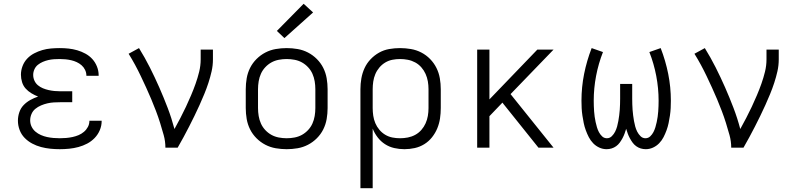

<svg xmlns="http://www.w3.org/2000/svg" viewBox="-20 -783 4240 1018"><path d="M297 8Q272 8 247 5.5Q222 3 197.5 -3.5Q173 -10 150.5 -22Q128 -34 110.5 -52Q93 -70 84 -94Q75 -118 75 -143Q75 -166 82.5 -188Q90 -210 105.5 -226Q121 -242 141 -253Q161 -264 182 -271Q164 -278 146.5 -288.5Q129 -299 116 -313.5Q103 -328 97 -347.5Q91 -367 91 -387Q91 -410 99.5 -432.5Q108 -455 124 -472Q140 -489 161 -500Q182 -511 204.5 -517.5Q227 -524 250.5 -526Q274 -528 297 -528Q321 -528 344 -525.5Q367 -523 389.5 -516.5Q412 -510 433 -498.5Q454 -487 469.5 -470Q485 -453 494 -430.5Q503 -408 503 -385Q503 -384 503 -383Q503 -382 503 -381H438Q438 -382 438 -382.5Q438 -383 438 -383Q438 -398 431 -412.5Q424 -427 412.5 -437Q401 -447 387 -453.5Q373 -460 358 -463.5Q343 -467 327.5 -468.5Q312 -470 297 -470Q282 -470 266.5 -469Q251 -468 236 -464.5Q221 -461 207 -455Q193 -449 181 -439.5Q169 -430 162.5 -415.5Q156 -401 156 -386Q156 -370 162.5 -355.5Q169 -341 181 -331Q193 -321 207.5 -315Q222 -309 237.5 -305.5Q253 -302 268.5 -300.5Q284 -299 300 -299H363V-241H300Q283 -241 265.5 -240Q248 -239 231 -235Q214 -231 197.5 -224Q181 -217 167.5 -206Q154 -195 147 -178.5Q140 -162 140 -145Q140 -127 147.5 -111.5Q155 -96 168 -85Q181 -74 197 -67Q213 -60 229.5 -56.5Q246 -53 263 -51.5Q280 -50 297 -50Q314 -50 331 -51.5Q348 -53 364.5 -56.5Q381 -60 396.5 -66.5Q412 -73 425 -84Q438 -95 446 -110Q454 -125 454 -142Q454 -142 454 -142Q454 -142 454 -143H519Q519 -142 519 -141.5Q519 -141 519 -141Q519 -116 509 -92.5Q499 -69 481.5 -51Q464 -33 442 -21.5Q420 -10 396 -3.5Q372 3 347 5.5Q322 8 297 8Z M857 0Q857 -34 848 -66.5Q839 -99 829 -131Q819 -163 807 -194.5Q795 -226 782 -257Q769 -288 755 -318.5Q741 -349 726.5 -379.5Q712 -410 696 -439.5Q680 -469 662 -498L717 -528Q748 -478 774.5 -425.5Q801 -373 824.5 -319.5Q848 -266 869 -211Q890 -156 905 -99Q921 -128 936.5 -157.5Q952 -187 966 -217Q980 -247 993 -277.5Q1006 -308 1017 -339Q1028 -370 1036 -402.5Q1044 -435 1044 -468V-520H1109V-468Q1109 -436 1102 -405Q1095 -374 1085 -343.5Q1075 -313 1063 -284Q1051 -255 1038 -226Q1025 -197 1011 -168.5Q997 -140 982.5 -111.5Q968 -83 953 -55.5Q938 -28 922 0Z M1500 8Q1471 8 1442 3Q1413 -2 1387 -15.5Q1361 -29 1340 -50Q1319 -71 1306 -97Q1293 -123 1288 -152Q1283 -181 1283 -210V-310Q1283 -339 1288 -368Q1293 -397 1306 -423Q1319 -449 1340 -470Q1361 -491 1387 -504.5Q1413 -518 1442 -523Q1471 -528 1500 -528Q1529 -528 1558 -523Q1587 -518 1613 -504.5Q1639 -491 1660 -470Q1681 -449 1694 -423Q1707 -397 1712 -368Q1717 -339 1717 -310V-210Q1717 -181 1712 -152Q1707 -123 1694 -97Q1681 -71 1660 -50Q1639 -29 1613 -15.5Q1587 -2 1558 3Q1529 8 1500 8ZM1500 -50Q1521 -50 1542 -54Q1563 -58 1581 -68Q1599 -78 1613.5 -93.5Q1628 -109 1636.5 -128Q1645 -147 1648.5 -168Q1652 -189 1652 -210V-310Q1652 -331 1648.5 -352Q1645 -373 1636.5 -392Q1628 -411 1613.5 -426.5Q1599 -442 1581 -452Q1563 -462 1542 -466Q1521 -470 1500 -470Q1479 -470 1458 -466Q1437 -462 1419 -452Q1401 -442 1386.5 -426.5Q1372 -411 1363.5 -392Q1355 -373 1351.5 -352Q1348 -331 1348 -310V-210Q1348 -189 1351.5 -168Q1355 -147 1363.5 -128Q1372 -109 1386.5 -93.5Q1401 -78 1419 -68Q1437 -58 1458 -54Q1479 -50 1500 -50ZM1488 -581 1448 -619 1590 -763 1640 -717Z M1891 215V-310Q1891 -339 1896 -367.5Q1901 -396 1913 -422Q1925 -448 1945 -469Q1965 -490 1990 -504Q2015 -518 2043.5 -523Q2072 -528 2101 -528Q2130 -528 2159 -523Q2188 -518 2214 -504.5Q2240 -491 2260.5 -470Q2281 -449 2294 -423Q2307 -397 2312 -368Q2317 -339 2317 -310V-210Q2317 -182 2313 -155Q2309 -128 2298.5 -102.5Q2288 -77 2270.5 -55Q2253 -33 2229.5 -18.5Q2206 -4 2179 2Q2152 8 2124 8Q2097 8 2070.5 2Q2044 -4 2021.5 -18.5Q1999 -33 1982.5 -54.5Q1966 -76 1956 -101V215ZM2101 -50Q2122 -50 2142.5 -54Q2163 -58 2181.5 -68Q2200 -78 2214 -94Q2228 -110 2236.5 -129Q2245 -148 2248.5 -168.5Q2252 -189 2252 -210V-310Q2252 -331 2248.5 -351.5Q2245 -372 2236.5 -391Q2228 -410 2214 -426Q2200 -442 2181.5 -452Q2163 -462 2142.5 -466Q2122 -470 2101 -470Q2080 -470 2060 -466Q2040 -462 2022.5 -451.5Q2005 -441 1991.5 -425Q1978 -409 1970 -390Q1962 -371 1959 -350.5Q1956 -330 1956 -310V-210Q1956 -190 1959 -169.5Q1962 -149 1970 -130Q1978 -111 1991.5 -95Q2005 -79 2022.5 -68.5Q2040 -58 2060 -54Q2080 -50 2101 -50Z M2510 0V-520H2575V-256L2829 -520H2915L2687 -284L2915 0H2835L2650 -231L2644 -239L2575 -167V0Z M3196 8Q3176 8 3157.5 -0.5Q3139 -9 3125 -23.5Q3111 -38 3102 -55.5Q3093 -73 3086 -92Q3079 -111 3075 -130.5Q3071 -150 3068 -170Q3065 -190 3064 -209.5Q3063 -229 3063 -249Q3063 -321 3077 -391Q3091 -461 3117 -528L3177 -507Q3153 -446 3140.5 -380.5Q3128 -315 3128 -249Q3128 -235 3128.5 -221Q3129 -207 3130 -192.5Q3131 -178 3133 -164Q3135 -150 3138 -136Q3141 -122 3145 -108.5Q3149 -95 3155.5 -82.5Q3162 -70 3172.5 -60Q3183 -50 3198 -50Q3213 -50 3224 -61Q3235 -72 3241.5 -85Q3248 -98 3252 -112.5Q3256 -127 3258.5 -141.5Q3261 -156 3263 -171Q3265 -186 3266 -200.5Q3267 -215 3267.5 -230Q3268 -245 3268 -260V-338H3332V-260Q3332 -245 3332.5 -230Q3333 -215 3334 -200.5Q3335 -186 3337 -171Q3339 -156 3341.5 -141.5Q3344 -127 3348 -112.5Q3352 -98 3358.5 -85Q3365 -72 3376 -61Q3387 -50 3402 -50Q3417 -50 3427.5 -60Q3438 -70 3444.5 -82.5Q3451 -95 3455 -108.5Q3459 -122 3462 -136Q3465 -150 3467 -164Q3469 -178 3470 -192.5Q3471 -207 3471.5 -221Q3472 -235 3472 -249Q3472 -315 3459.5 -380.5Q3447 -446 3423 -507L3483 -528Q3509 -461 3523 -391Q3537 -321 3537 -249Q3537 -229 3536 -209.5Q3535 -190 3532 -170Q3529 -150 3525 -130.5Q3521 -111 3514 -92Q3507 -73 3498 -55.5Q3489 -38 3475 -23.5Q3461 -9 3442.5 -0.5Q3424 8 3404 8Q3390 8 3377 4Q3364 0 3353 -8Q3342 -16 3334 -27Q3326 -38 3319.5 -50Q3313 -62 3308.5 -74.5Q3304 -87 3300 -100Q3296 -87 3291.5 -74.5Q3287 -62 3280.5 -50Q3274 -38 3266 -27Q3258 -16 3247 -8Q3236 0 3223 4Q3210 8 3196 8Z M3857 0Q3857 -34 3848 -66.5Q3839 -99 3829 -131Q3819 -163 3807 -194.5Q3795 -226 3782 -257Q3769 -288 3755 -318.5Q3741 -349 3726.5 -379.5Q3712 -410 3696 -439.5Q3680 -469 3662 -498L3717 -528Q3748 -478 3774.5 -425.5Q3801 -373 3824.5 -319.5Q3848 -266 3869 -211Q3890 -156 3905 -99Q3921 -128 3936.5 -157.5Q3952 -187 3966 -217Q3980 -247 3993 -277.5Q4006 -308 4017 -339Q4028 -370 4036 -402.5Q4044 -435 4044 -468V-520H4109V-468Q4109 -436 4102 -405Q4095 -374 4085 -343.5Q4075 -313 4063 -284Q4051 -255 4038 -226Q4025 -197 4011 -168.5Q3997 -140 3982.5 -111.5Q3968 -83 3953 -55.5Q3938 -28 3922 0Z"/></svg>

Font: Iosevka SS04 Light Extended
Style: Regular
Weight: 300
Width: 7
Monospace: yes
Designer: Belleve Invis
Foundry: Belleve Invis
Version: Version 19.0.0; ttfautohint (v1.8.4)